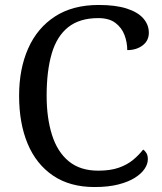

<svg xmlns="http://www.w3.org/2000/svg" viewBox="-20 -744 654 774"><path d="M361 10Q262 10 194 -36Q126 -82 91.5 -164.5Q57 -247 57 -358Q57 -466 93.5 -548.5Q130 -631 201.5 -677.5Q273 -724 378 -724Q446 -724 491 -709.5Q536 -695 558 -669.5Q580 -644 580 -612Q580 -580 555 -561Q530 -542 493 -542Q493 -573 482 -602.5Q471 -632 445.5 -651.5Q420 -671 376 -671Q301 -671 255 -634.5Q209 -598 188.5 -528Q168 -458 168 -358Q168 -269 189.5 -200.5Q211 -132 257 -94Q303 -56 376 -56Q425 -56 459 -68Q493 -80 516.5 -99.5Q540 -119 557 -141Q565 -136 570.5 -126.5Q576 -117 576 -102Q576 -83 563 -63.5Q550 -44 524 -27.5Q498 -11 457.5 -0.5Q417 10 361 10Z"/></svg>

Font: Noto Serif Thai
Style: Regular
Weight: 400
Designer: Monotype Design Team
Foundry: Monotype Imaging Inc.
Version: Version 2.001